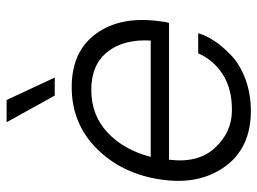

<svg xmlns="http://www.w3.org/2000/svg" viewBox="-122 -674 801 598"><g transform="rotate(-90 279.0 -375.5)"><path d="M279.8 -606 196.8 -755.9H266.1L335.9 -606ZM511.2 -277.8Q509.3 -258.8 505.9 -250H80.1Q68.8 -159.2 116.9 -107.2Q165 -55.2 231 -54.2Q299.8 -53.2 345.5 -82.5Q391.1 -111.8 411.1 -159.2H474.1Q467.3 -135.3 450.2 -109.1Q433.1 -83 404.5 -55.9Q376 -28.8 330.6 -12Q285.2 4.9 230 4.9Q116.2 3.9 58.6 -75.9Q1 -155.8 18.1 -273.9Q35.2 -395 113.5 -474.1Q191.9 -553.2 306.2 -553.2Q418 -553.2 473.1 -476.6Q528.3 -399.9 511.2 -277.8ZM297.9 -492.2Q218.8 -492.2 164.8 -441.7Q110.8 -391.1 88.9 -307.1H451.2Q456.1 -391.1 416 -441.7Q376 -492.2 297.9 -492.2Z"/></g></svg>

Font: Oakes Grotesk
Style: Light Italic
Weight: 300
Designer: Samuel Oakes
Foundry: Samuel Oakes
Version: Version 1.0 | wf-rip DC20170320